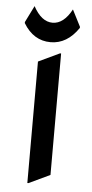

<svg xmlns="http://www.w3.org/2000/svg" viewBox="-55 -785 403 838"><g transform="rotate(5 146.5 -366.0)"><path d="M97.7 19.5V-512.7L190.4 -556.6H195.3V-24.4L102.5 19.5ZM25.9 -674.8V-679.7L62 -752.4Q97.2 -687 146 -687Q194.8 -687 230 -752.4L267.1 -679.7V-674.8Q217.3 -601.6 145 -601.6Q69.8 -601.6 25.9 -674.8Z"/></g></svg>

Font: Nova Oval
Style: Book
Weight: 400
Version: Version 2.000